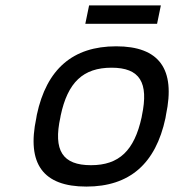

<svg xmlns="http://www.w3.org/2000/svg" viewBox="-20 -680 643 709"><path d="M116 -256 114 -244C78 -75 139 9 299 9C458 9 555 -75 591 -244L593 -256C629 -425 568 -509 409 -509C249 -509 152 -425 116 -256ZM203 -247 204 -253C230 -376 287 -430 392 -430C496 -430 530 -376 504 -253L503 -247C476 -124 420 -70 316 -70C211 -70 176 -124 203 -247ZM295 -592H560L574 -660H309Z"/></svg>

Font: LT Wave Mono
Style: Italic
Weight: 400
Designer: Daniel Lyons
Version: Version 2.5 (Glyphs App)